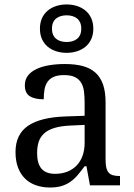

<svg xmlns="http://www.w3.org/2000/svg" viewBox="-20 -834 603 864"><path d="M147 -145Q147 -98.1 166.7 -75Q186.5 -51.8 228 -51.8Q258.3 -51.8 283 -61.5Q307.6 -71.3 325 -89.4Q342.3 -107.4 351.6 -133.3Q360.8 -159.2 360.8 -190.9V-272L296.9 -269Q254.4 -267.1 225.8 -258.5Q197.3 -250 179.7 -234.6Q162.1 -219.2 154.5 -196.8Q147 -174.3 147 -145ZM268.1 -496.1Q239.3 -496.1 221.4 -488Q203.6 -480 193.6 -465.3Q183.6 -450.7 180.2 -430.7Q176.8 -410.6 176.8 -387.2Q135.3 -387.2 113.5 -401.4Q91.8 -415.5 91.8 -450.2Q91.8 -476.1 106 -494.1Q120.1 -512.2 144.8 -523.7Q169.4 -535.2 202.1 -540.5Q234.9 -545.9 272 -545.9Q317.9 -545.9 352.1 -536.9Q386.2 -527.8 409.2 -507.3Q432.1 -486.8 443.6 -453.9Q455.1 -420.9 455.1 -373V-113.8Q455.1 -92.8 458.5 -79.1Q461.9 -65.4 469.2 -57.1Q476.6 -48.8 488.5 -45.4Q500.5 -42 517.1 -42H520V0H384.8L369.1 -85.9H360.8Q345.2 -64.9 330.6 -47.4Q315.9 -29.8 298.3 -17.1Q280.8 -4.4 258.5 2.7Q236.3 9.8 205.1 9.8Q171.9 9.8 143.3 0.2Q114.7 -9.3 94 -29.1Q73.2 -48.8 61.5 -78.9Q49.8 -108.9 49.8 -149.9Q49.8 -229.5 106.4 -268.1Q163.1 -306.6 277.8 -310.1L360.8 -313V-373Q360.8 -399.9 357.9 -422.6Q355 -445.3 345.2 -461.7Q335.4 -478 317.1 -487.1Q298.8 -496.1 268.1 -496.1ZM399.9 -705.1Q399.9 -678.2 390.6 -658Q381.3 -637.7 365 -624Q348.6 -610.4 326.7 -603.3Q304.7 -596.2 279.8 -596.2Q254.9 -596.2 232.9 -603.3Q210.9 -610.4 194.6 -624Q178.2 -637.7 168.9 -658Q159.7 -678.2 159.7 -705.1Q159.7 -731.4 168.9 -752Q178.2 -772.5 194.6 -786.1Q210.9 -799.8 232.9 -806.9Q254.9 -814 279.8 -814Q304.7 -814 326.7 -806.9Q348.6 -799.8 365 -786.1Q381.3 -772.5 390.6 -752Q399.9 -731.4 399.9 -705.1ZM345.7 -705.1Q345.7 -721.2 340.6 -732.7Q335.4 -744.1 326.4 -751.2Q317.4 -758.3 305.4 -761.7Q293.5 -765.1 279.8 -765.1Q266.1 -765.1 254.2 -761.7Q242.2 -758.3 233.2 -751.2Q224.1 -744.1 219 -732.7Q213.9 -721.2 213.9 -705.1Q213.9 -689 219 -677.5Q224.1 -666 233.2 -658.9Q242.2 -651.9 254.2 -648.4Q266.1 -645 279.8 -645Q293.5 -645 305.4 -648.4Q317.4 -651.9 326.4 -658.9Q335.4 -666 340.6 -677.5Q345.7 -689 345.7 -705.1Z"/></svg>

Font: Droid Serif
Style: Regular
Weight: 400
Version: Version 1.00 build 112